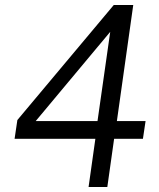

<svg xmlns="http://www.w3.org/2000/svg" viewBox="-20 -743 630 763"><path d="M332 0 359 -191.5H38L49 -266L432 -723H509.5L444.5 -262H558.5L548 -191.5H433.5L406.5 0ZM122 -262H367.5L418 -616.5Z"/></svg>

Font: Public Sans Light
Style: Italic
Weight: 300
Italic angle: -8°
Designer: The Public Sans project authors (U.S. Web Design System). Libre Franklin designed by Pablo Impallari and Rodrigo Fuenzal
Version: Version 1.007; ttfautohint (v1.8.1) -l 8 -r 50 -G 200 -x 14 